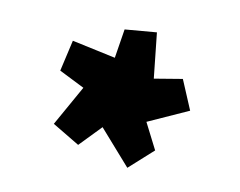

<svg xmlns="http://www.w3.org/2000/svg" viewBox="-46 -756 519 415"><g transform="rotate(10 213.5 -548.5)"><path d="M255.9 -398.4 188 -475.6 142.6 -428.7 83 -464.4 132.3 -552.2 76.7 -580.1 92.3 -648.4 188 -627.9 198.2 -691.9 268.1 -697.8 278.8 -598.1 340.8 -608.4 368.2 -543.5 279.3 -503.4 308.6 -445.8Z"/></g></svg>

Font: Varta Light SemiBold
Style: Regular
Weight: 600
Version: Version 1.004